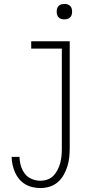

<svg xmlns="http://www.w3.org/2000/svg" viewBox="-20 -729 540 972"><path d="M185 223Q165 223 145 218.5Q125 214 107.5 203.5Q90 193 77 177.5Q64 162 56 143.5Q48 125 43.5 105Q39 85 39 65H79Q79 88 85.5 110Q92 132 105.5 150Q119 168 140.5 177Q162 186 185 186Q203 186 221 179.5Q239 173 251.5 159.5Q264 146 272.5 129Q281 112 285.5 94Q290 76 291.5 57.5Q293 39 293 20V-483H138V-520H333V20Q333 44 330.5 67.5Q328 91 321 113.5Q314 136 302 157Q290 178 272 193.5Q254 209 231 216Q208 223 185 223ZM306 -631Q298 -631 290.5 -633Q283 -635 277 -641Q271 -647 269 -654.5Q267 -662 267 -670Q267 -678 269 -685.5Q271 -693 277 -699Q283 -705 290.5 -707Q298 -709 306 -709Q314 -709 321.5 -707Q329 -705 335 -699Q341 -693 343 -685.5Q345 -678 345 -670Q345 -662 343 -654.5Q341 -647 335 -641Q329 -635 321.5 -633Q314 -631 306 -631Z"/></svg>

Font: Iosevka SS18 Extralight
Style: Regular
Weight: 200
Monospace: yes
Designer: Belleve Invis
Foundry: Belleve Invis
Version: Version 25.1.1; ttfautohint (v1.8.4)